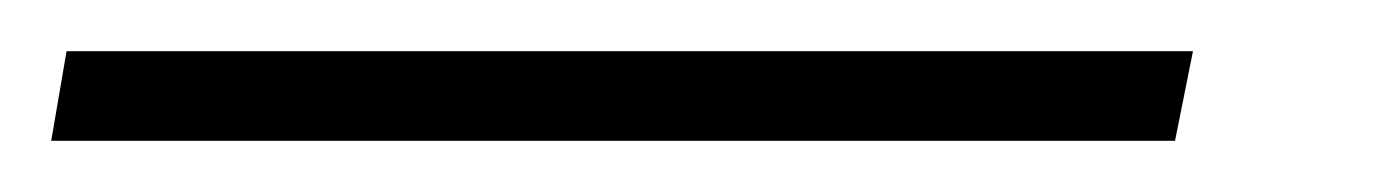

<svg xmlns="http://www.w3.org/2000/svg" viewBox="-71 -1 546 75"><path d="M-51 54 -45 19H395L388 54Z"/></svg>

Font: Manuale Light
Style: Italic
Weight: 300
Italic angle: -11°
Version: Version 1.002